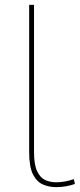

<svg xmlns="http://www.w3.org/2000/svg" viewBox="-20 -760 328 790"><path d="M120 -740V-134Q120 -82 133 -55Q146 -28 166.5 -19Q187 -10 211 -10Q230 -10 248.5 -13.5Q267 -17 284 -23L288 -3Q271 3 251.5 6.5Q232 10 211 10Q182 10 156.5 -1Q131 -12 115.5 -43Q100 -74 100 -134V-740Z"/></svg>

Font: Georama Extended Thin
Style: Regular
Weight: 100
Width: 7
Designer: Jean-Baptiste Levee
Foundry: Production Type
Version: Version 1.000